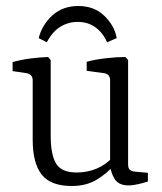

<svg xmlns="http://www.w3.org/2000/svg" viewBox="-20 -612 541 640"><path d="M364 -65Q338 -35 303 -13.5Q268 8 219 8Q149 8 119 -30Q89 -68 89 -146V-344Q89 -364 69 -368L22 -375V-405Q50 -413 81 -417Q112 -421 140 -422L149 -412V-159Q149 -98 166.5 -67.5Q184 -37 236 -37Q270 -37 301 -49.5Q332 -62 357 -89ZM473 -7Q461 -3 442.5 1.5Q424 6 408 6Q376 6 362.5 -15Q349 -36 347 -63V-344Q347 -365 327 -368L269 -376V-406Q298 -414 334 -418Q370 -422 398 -422L407 -412V-64Q407 -51 413 -46Q419 -41 429 -40L473 -36ZM241 -592Q294 -592 328 -559Q362 -526 369 -485L337 -471Q323 -503 298 -521Q273 -539 239 -539Q208 -539 181.5 -523Q155 -507 136 -471L109 -485Q120 -529 154.5 -560.5Q189 -592 241 -592Z"/></svg>

Font: Yrsa Light
Style: Regular
Weight: 300
Designer: Anna Giedrys (Yrsa+Rasa design), David Brezina (Yrsa art-direction, Rasa art-direction, design)
Foundry: Rosetta Type Foundry
Version: Version 2.004